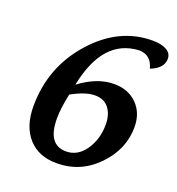

<svg xmlns="http://www.w3.org/2000/svg" viewBox="-130 -809 852 924"><g transform="rotate(20 296.5 -346.5)"><path d="M284.7 -59.1Q344.2 -59.1 382.6 -115Q420.9 -170.9 420.9 -245.6Q420.9 -296.4 396.7 -328.4Q372.6 -360.4 324.7 -360.4Q276.4 -360.4 206.1 -321.3Q189.9 -245.6 189.9 -193.4Q189.9 -59.1 284.7 -59.1ZM261.2 9.8Q168.9 9.8 116.2 -48.8Q63.5 -107.4 63.5 -210.4Q63.5 -410.2 193.4 -556.6Q323.2 -703.1 495.6 -703.1Q541 -703.1 567.1 -688Q593.3 -672.9 593.3 -645.5Q593.3 -596.2 528.3 -571.3Q511.7 -636.7 449.2 -636.7Q267.6 -627 217.8 -376.5Q307.1 -443.4 392.6 -443.4Q465.3 -443.4 510.3 -398.7Q555.2 -354 555.2 -281.2Q555.2 -167.5 469.2 -78.9Q383.3 9.8 261.2 9.8Z"/></g></svg>

Font: Kelvinch
Style: Bold Italic
Weight: 700
Italic angle: -10°
Designer: Paul James Miller
Foundry: High-Logic / Made with FontCreator
Version: Version 3.30 September 23, 2016